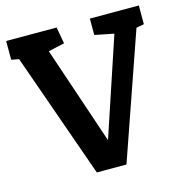

<svg xmlns="http://www.w3.org/2000/svg" viewBox="-103 -786 845 882"><g transform="rotate(-15 319.5 -345.5)"><path d="M250 0 40 -595 4 -602V-691H244L258 -612L181 -595L338 -130L493 -595L402 -613V-691H635V-602L598 -595L391 0Z"/></g></svg>

Font: Kreon Light
Style: Bold
Weight: 700
Version: Version 2.002